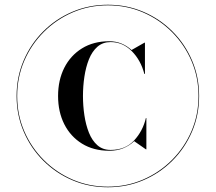

<svg xmlns="http://www.w3.org/2000/svg" viewBox="-20 -780 910 810"><path d="M50 -375Q50 -455 79.8 -524.8Q109.5 -594.5 162.5 -647.5Q215.5 -700.5 285.2 -730.2Q355 -760 435 -760Q515 -760 584.8 -730.2Q654.5 -700.5 707.5 -647.5Q760.5 -594.5 790.2 -524.8Q820 -455 820 -375Q820 -295 790.2 -225.2Q760.5 -155.5 707.5 -102.5Q654.5 -49.5 584.8 -19.8Q515 10 435 10Q355 10 285.2 -19.8Q215.5 -49.5 162.5 -102.5Q109.5 -155.5 79.8 -225.2Q50 -295 50 -375ZM52.5 -375Q52.5 -296 82.2 -226.8Q112 -157.5 164.8 -104.8Q217.5 -52 286.8 -22.2Q356 7.5 435 7.5Q514 7.5 583.2 -22.2Q652.5 -52 705.2 -104.8Q758 -157.5 787.8 -226.8Q817.5 -296 817.5 -375Q817.5 -454 787.8 -523.2Q758 -592.5 705.2 -645.2Q652.5 -698 583.2 -727.8Q514 -757.5 435 -757.5Q356 -757.5 286.8 -727.8Q217.5 -698 164.8 -645.2Q112 -592.5 82.2 -523.2Q52.5 -454 52.5 -375ZM597.5 -282V-150H595.5L546 -184.5Q526.5 -165.5 500.2 -154.8Q474 -144 441 -144Q374.5 -144 326 -174Q277.5 -204 251.2 -256Q225 -308 225 -375Q225 -442 251.2 -494Q277.5 -546 326 -576Q374.5 -606 441 -606Q469 -606 492.5 -596.2Q516 -586.5 535 -569L589.5 -600H591.5V-468H589Q574 -526 536 -564.2Q498 -602.5 447 -602.5Q413.5 -602.5 391 -582.8Q368.5 -563 355.2 -529.8Q342 -496.5 336 -456.2Q330 -416 330 -375Q330 -334 336 -293.8Q342 -253.5 355.2 -220.2Q368.5 -187 391 -167.2Q413.5 -147.5 447 -147.5Q508.5 -147.5 545.5 -187.2Q582.5 -227 595.5 -282Z"/></svg>

Font: Bodoni* 72pt
Style: Bold
Weight: 700
Version: Version 2.3